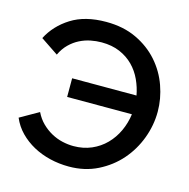

<svg xmlns="http://www.w3.org/2000/svg" viewBox="-106 -817 911 925"><g transform="rotate(15 349.5 -354.0)"><path d="M317 6Q268 6 222.5 -5Q177 -16 138.5 -37Q100 -58 70 -88.5Q40 -119 23 -159L116 -212Q131 -181 153.5 -159Q176 -137 202.5 -122.5Q229 -108 257.5 -101.5Q286 -95 313 -95Q362 -95 402.5 -112.5Q443 -130 473 -160.5Q503 -191 521.5 -231Q540 -271 546 -316H223V-409H544Q537 -448 520 -485Q503 -522 475 -550.5Q447 -579 407.5 -596Q368 -613 316 -613Q289 -613 261.5 -607.5Q234 -602 208 -589Q182 -576 159.5 -554Q137 -532 122 -500L34 -559Q69 -627 138 -670.5Q207 -714 312 -714Q398 -714 463.5 -683Q529 -652 573.5 -601.5Q618 -551 640.5 -487.5Q663 -424 663 -360Q663 -292 638.5 -226.5Q614 -161 569 -109.5Q524 -58 460 -26Q396 6 317 6Z"/></g></svg>

Font: IngvarSans
Style: Regular
Weight: 600
Version: Version 3.000